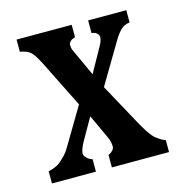

<svg xmlns="http://www.w3.org/2000/svg" viewBox="-86 -620 672 700"><g transform="rotate(-15 250.0 -270.0)"><path d="M37.1 -540H245.1V-493.2Q232.9 -489.7 228 -484.9Q220.2 -478.5 220.2 -470.2Q220.2 -465.3 221.4 -458.7Q222.7 -452.1 226.1 -445.8L272 -346.2L324.2 -439.9Q334 -457.5 334 -470.2Q334 -475.6 331.5 -479.2Q329.1 -482.9 325.2 -485.8Q321.3 -489.3 316.9 -490.5Q312.5 -491.7 307.1 -492.2V-540H451.2V-494.1Q441.4 -492.2 434.3 -489.5Q427.2 -486.8 418.9 -480Q414.6 -476.6 406.5 -466.3Q398.4 -456.1 390.1 -441.9L299.8 -290L383.8 -136.2Q395 -115.7 406.2 -98.1Q417.5 -80.6 426.8 -70.8Q433.6 -64.5 444.6 -56.9Q455.6 -49.3 467.8 -44.9V0H252V-46.9Q255.9 -49.3 259.5 -51Q263.2 -52.7 266.1 -56.2Q270 -59.1 272.5 -63.7Q274.9 -68.4 274.9 -73.2Q274.9 -80.6 272.7 -91.1Q270.5 -101.6 265.1 -111.8L224.1 -200.2L176.8 -117.2Q162.1 -90.3 162.1 -76.2Q162.1 -69.8 165.3 -65.9Q168.5 -62 171.9 -58.1Q176.8 -53.2 182.1 -50.8Q187.5 -48.3 191.9 -46.9V0H25.9V-45.9Q37.1 -48.3 49.8 -53.2Q62.5 -58.1 73.2 -66.9Q83.5 -76.2 93.3 -86.4Q103 -96.7 111.8 -111.8L195.8 -252.9L106 -433.1Q94.7 -454.6 87.9 -464.4Q81.1 -474.1 75.2 -479Q62.5 -489.7 37.1 -494.1Z"/></g></svg>

Font: BIZ UDMincho
Style: Bold
Weight: 700
Monospace: yes
Designer: TypeBank Co., Ltd.
Foundry: Morisawa Inc.
Version: Version 1.06